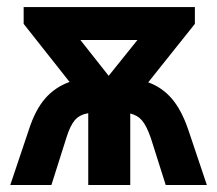

<svg xmlns="http://www.w3.org/2000/svg" viewBox="-20 -527 619 547"><path d="M9.3 0 62 -156.7Q80.1 -213.4 108.4 -246.1Q136.7 -278.8 178.2 -293.5L47.4 -459V-506.8H535.2V-459L402.3 -292.5Q442.4 -277.8 470 -245.4Q497.6 -212.9 516.6 -156.7L569.3 0H452.1L409.7 -133.8Q397.5 -168.5 384.8 -183.6Q372.1 -198.7 351.1 -203.6V0H231.4V-204.6Q206.5 -200.2 193.1 -184.6Q179.7 -168.9 168.9 -133.8L126.5 0ZM289.6 -311 371.6 -413.1H209Z"/></svg>

Font: Bpm'online Open Sans
Style: Bold
Weight: 700
Foundry: Ascender Corporation
Version: Version 1.10